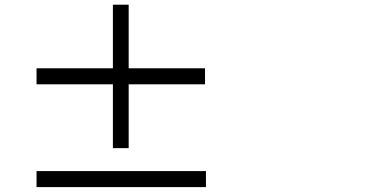

<svg xmlns="http://www.w3.org/2000/svg" viewBox="-20 -805 1540 808"><path d="M133.8 -17.6V-85H846.7V-17.6ZM455.1 -181.6V-450.2H133.8V-517.6H455.1V-785.2H521.5V-517.6H842.8V-450.2H521.5V-181.6Z"/></svg>

Font: Bpmf GenYo Gothic R
Style: R
Weight: 400
Foundry: But Ko
Version: Version 1.320